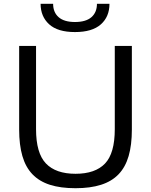

<svg xmlns="http://www.w3.org/2000/svg" viewBox="-20 -982 795 1012"><path d="M375 -813Q284 -813 239 -854Q194 -895 194 -962H260Q260 -917 289 -891.5Q318 -866 375 -866Q433 -866 462 -891.5Q491 -917 491 -962H557Q557 -894 511.5 -853.5Q466 -813 375 -813ZM378 10Q299 10 243 -8Q187 -26 151 -63.5Q115 -101 98 -159.5Q81 -218 81 -299V-740H170V-301Q170 -175 222 -120.5Q274 -66 378 -66Q482 -66 533.5 -120Q585 -174 585 -301V-740H675V-299Q675 -218 658 -159.5Q641 -101 605 -63.5Q569 -26 512.5 -8Q456 10 378 10Z"/></svg>

Font: Encode Sans
Style: Regular
Weight: 400
Designer: Pablo Impallari, Andres Torresi
Foundry: Pablo Impallari, Andres Torresi
Version: Version 1.000; ttfautohint (v1.00) -l 8 -r 50 -G 200 -x 14 -